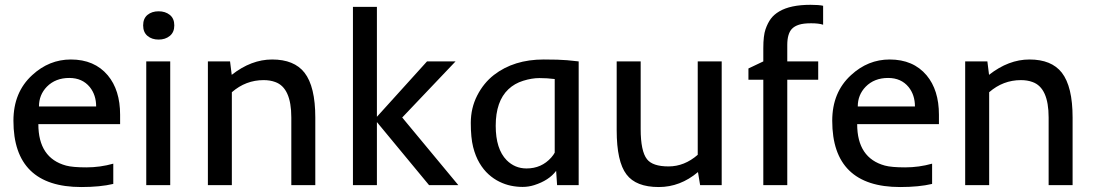

<svg xmlns="http://www.w3.org/2000/svg" viewBox="-20 -754 4459 782"><path d="M311 7.8Q34.7 7.8 34.7 -262.2Q34.7 -378.4 111.3 -448.2Q180.2 -511.7 268.6 -511.7Q364.7 -511.7 418.9 -447.3Q469.2 -387.2 469.2 -286.6V-248.5H136.2Q136.2 -110.4 249 -79.6Q275.9 -72.3 331.8 -72.3Q387.7 -72.3 441.4 -87.4V-4.9Q387.7 7.8 311 7.8ZM371.6 -320.3Q371.6 -367.2 345.7 -399.4Q315.4 -436.5 262.2 -436.5Q206.1 -436.5 170.9 -400.9Q138.7 -367.7 138.7 -320.3Z M689.9 -650.6Q689.9 -622.6 671.6 -607.7Q653.3 -592.8 626 -592.8Q598.6 -592.8 580.8 -607.7Q563 -622.6 563 -650.6Q563 -678.7 580.8 -693.4Q598.6 -708 626 -708Q653.3 -708 671.6 -693.4Q689.9 -678.7 689.9 -650.6ZM575.7 -503.9H673.3V0H575.7Z M1053.7 -427.7Q981 -427.7 924.3 -378.4V0H826.7V-503.9H917L923.8 -449.2Q1003.4 -511.7 1088.4 -511.7Q1178.2 -511.7 1220.2 -458Q1264.2 -401.4 1264.2 -275.4V0H1166.5V-275.4Q1166.5 -396.5 1101.1 -419.9Q1080.1 -427.7 1053.7 -427.7Z M1417.5 -726.1H1515.1V-278.3L1719.2 -503.9H1835.4L1618.2 -275.4L1846.7 0H1727.5L1515.1 -256.8V0H1417.5Z M1991.7 -448.7Q2073.2 -511.7 2194.3 -511.7Q2257.3 -511.7 2289.6 -508.8Q2289.6 -508.8 2336.9 -503.9V0H2249L2245.1 -58.1Q2215.8 -19 2155.8 0Q2132.8 7.3 2108.6 7.3Q2084.5 7.3 2061 2.4Q2037.6 -2.4 2014.4 -13.7Q1991.2 -24.9 1970.2 -43.7Q1949.2 -62.5 1932.9 -90.1Q1916.5 -117.7 1907 -155.3Q1897.5 -192.9 1897.5 -253.4Q1897.5 -314 1923.6 -365Q1949.7 -416 1991.7 -448.7ZM2239.3 -432.1Q2208 -436 2177 -436Q2146 -436 2110.8 -425Q2075.7 -414.1 2050.8 -390.6Q1999 -341.8 1999 -241.7Q1999 -147 2043.5 -101.6Q2077.1 -67.9 2124.5 -67.9Q2185.5 -67.9 2225.1 -112.3Q2234.9 -123.5 2239.3 -132.3Z M2821.8 -123.5V-503.9H2919.4V0H2831.5L2822.8 -53.2Q2750.5 7.8 2663.1 7.8Q2570.3 7.8 2531.7 -43.5Q2491.7 -95.7 2491.7 -223.6V-503.9H2589.4V-228.5Q2589.4 -138.2 2615.2 -105.5Q2638.2 -76.2 2702.9 -76.2Q2767.6 -76.2 2821.8 -123.5Z M3332.5 -653.3Q3314.9 -659.2 3283.7 -659.2Q3252.4 -659.2 3234.1 -653.3Q3215.8 -647.5 3205.1 -636.2Q3186.5 -616.2 3186.5 -570.8V-503.9H3312.5V-429.2H3186.5V0H3088.9V-429.2H3028.3V-475.1L3088.9 -503.9V-557.6Q3088.9 -608.9 3097.9 -634.8Q3106.9 -660.6 3119.6 -677.7Q3132.3 -694.8 3153.8 -707.5Q3199.2 -734.4 3281.2 -734.4Q3315.4 -734.4 3332.5 -730.5Z M3646 7.8Q3369.6 7.8 3369.6 -262.2Q3369.6 -378.4 3446.3 -448.2Q3515.1 -511.7 3603.5 -511.7Q3699.7 -511.7 3753.9 -447.3Q3804.2 -387.2 3804.2 -286.6V-248.5H3471.2Q3471.2 -110.4 3584 -79.6Q3610.8 -72.3 3666.7 -72.3Q3722.7 -72.3 3776.4 -87.4V-4.9Q3722.7 7.8 3646 7.8ZM3706.5 -320.3Q3706.5 -367.2 3680.7 -399.4Q3650.4 -436.5 3597.2 -436.5Q3541 -436.5 3505.9 -400.9Q3473.6 -367.7 3473.6 -320.3Z M4138.2 -427.7Q4065.4 -427.7 4008.8 -378.4V0H3911.1V-503.9H4001.5L4008.3 -449.2Q4087.9 -511.7 4172.9 -511.7Q4262.7 -511.7 4304.7 -458Q4348.6 -401.4 4348.6 -275.4V0H4251V-275.4Q4251 -396.5 4185.5 -419.9Q4164.6 -427.7 4138.2 -427.7Z"/></svg>

Font: Inder
Style: Regular
Weight: 400
Designer: Irina Smirnova
Foundry: Irina Smirnova
Version: Version 1.001